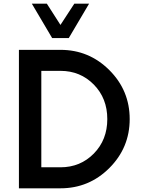

<svg xmlns="http://www.w3.org/2000/svg" viewBox="-20 -1020 776 1040"><path d="M262.5 -813.8 152.5 -1000H233.8L307.5 -885L382.5 -1000H462.5L352.5 -813.8ZM82.5 0V-750H307.5Q462.5 -750 572.5 -640Q682.5 -530 682.5 -375Q682.5 -220 572.5 -110Q462.5 0 307.5 0ZM203.8 -113.8H307.5Q415 -113.8 488.1 -188.1Q561.2 -262.5 561.2 -375Q561.2 -487.5 488.1 -561.9Q415 -636.2 307.5 -636.2H203.8Z"/></svg>

Font: Now Alt Medium
Style: Regular
Weight: 500
Designer: Alfredo Marco Pradil
Foundry: Alfredo Marco Pradil
Version: Version 1.002;PS 001.002;hotconv 1.0.88;makeotf.lib2.5.64775